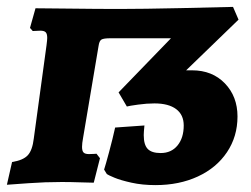

<svg xmlns="http://www.w3.org/2000/svg" viewBox="-21 -528 727 557"><path d="M289 -23 281 -36Q285 -48 295.5 -87Q306 -126 313 -158L398 -164Q396 -144 396 -136Q396 -108 407.5 -96Q419 -84 445 -84Q476 -84 494 -106Q512 -128 512 -164Q512 -195 490 -211.5Q468 -228 427 -228Q405 -228 379.5 -224.5Q354 -221 347 -219L323 -260L475 -417H299Q279 -417 273 -413Q267 -409 265 -395L220 -128Q217 -112 217 -102Q217 -90 221.5 -85.5Q226 -81 237 -81Q246 -81 251.5 -81.5Q257 -82 259 -82L269 -69L251 2Q240 2 212 1Q184 0 158 0Q110 0 61.5 3.5Q13 7 -1 8L14 -58Q46 -63 59.5 -77.5Q73 -92 77 -126L114 -397Q116 -413 116 -418Q116 -430 111.5 -434.5Q107 -439 96 -439L74 -438L66 -447L82 -504Q110 -504 184.5 -503Q259 -502 326 -502Q392 -502 505.5 -504.5Q619 -507 655 -508L671 -471L519 -324H536Q595 -324 631.5 -286Q668 -248 668 -190Q668 -132 637.5 -86.5Q607 -41 553 -16Q499 9 430 9Q392 9 360.5 2Q329 -5 311 -12.5Q293 -20 289 -23Z"/></svg>

Font: Alegreya SC ExtraBold
Style: Italic
Weight: 800
Italic angle: -7°
Designer: Juan Pablo del Peral
Foundry: Huerta Tipografica
Version: Version 2.007; ttfautohint (v1.6)